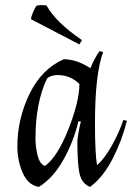

<svg xmlns="http://www.w3.org/2000/svg" viewBox="-20 -717 526 752"><path d="M124 -695Q132 -697 142 -697Q152 -697 162 -696Q199 -629 301 -560L291 -543L101 -642Q102 -651 109.5 -669.5Q117 -688 124 -695ZM48 -143Q48 -251 95.5 -349Q143 -447 230 -485Q280 -485 334 -450Q350 -489 370 -517L384 -513Q352 -428 352 -234Q352 -117 360 -70Q390 -96 419 -148.5Q448 -201 463 -247L477 -244Q458 -167 421 -95Q384 -23 333 15Q303 4 293 -31.5Q283 -67 283 -167Q288 -208 297 -241L287 -242Q269 -164 228.5 -91.5Q188 -19 132 15Q90 8 69 -40Q48 -88 48 -143ZM119 -174Q119 -141 127.5 -107.5Q136 -74 156 -67Q205 -102 248 -211Q291 -320 291 -388Q256 -423 205 -423Q178 -423 164 -409Q119 -315 119 -174Z"/></svg>

Font: Almendra
Style: Italic
Weight: 400
Italic angle: -12°
Designer: Ana Sanfelippo
Foundry: Ana Sanfelippo
Version: Version 1.004